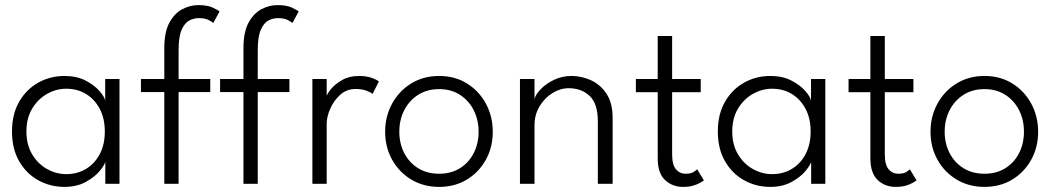

<svg xmlns="http://www.w3.org/2000/svg" viewBox="-20 -720 4132 752"><path d="M392.5 0V-86Q389 -72.5 369.2 -49Q349.5 -25.5 314.8 -6.8Q280 12 232.5 12Q177 12 130.2 -13.8Q83.5 -39.5 55.2 -88.2Q27 -137 27 -205Q27 -273 55.2 -321.8Q83.5 -370.5 130.2 -396.5Q177 -422.5 232.5 -422.5Q280 -422.5 314.5 -404.8Q349 -387 369.2 -364Q389.5 -341 392 -325.5V-410.5H448V0ZM83.5 -205Q83.5 -153 106 -115.5Q128.5 -78 164.2 -58Q200 -38 239.5 -38Q283 -38 317 -58.5Q351 -79 370.8 -116.5Q390.5 -154 390.5 -205Q390.5 -256 370.8 -293.5Q351 -331 317 -351.8Q283 -372.5 239.5 -372.5Q200 -372.5 164.2 -352.2Q128.5 -332 106 -294.5Q83.5 -257 83.5 -205Z M532 -410.5H623.5V-530.5Q623.5 -594.5 643.5 -631.2Q663.5 -668 694 -684Q724.5 -700 756.5 -700Q794.5 -700 815.5 -689.2Q836.5 -678.5 840 -675.5L815.5 -630Q812.5 -633 798.2 -641Q784 -649 758.5 -649Q739.5 -649 721.5 -639.8Q703.5 -630.5 691.5 -603.5Q679.5 -576.5 679.5 -522.5V-410.5H803.5V-359.5H679.5V0H623.5V-359.5H532ZM842 -410.5H933.5V-530.5Q933.5 -594.5 953.5 -631.2Q973.5 -668 1004 -684Q1034.5 -700 1066.5 -700Q1104.5 -700 1125.5 -689.2Q1146.5 -678.5 1150 -675.5L1125.5 -630Q1122.5 -633 1108.2 -641Q1094 -649 1068.5 -649Q1049.5 -649 1031.5 -639.8Q1013.5 -630.5 1001.5 -603.5Q989.5 -576.5 989.5 -522.5V-410.5H1113.5V-359.5H989.5V0H933.5V-359.5H842Z M1259.5 0H1203.5V-410.5H1259.5V-336.5H1257Q1259 -349.5 1275.2 -369.8Q1291.5 -390 1319.5 -406.2Q1347.5 -422.5 1385.5 -422.5Q1414.5 -422.5 1435.2 -415.2Q1456 -408 1464 -400.5L1439 -352Q1432.5 -358.5 1414.8 -365Q1397 -371.5 1372 -371.5Q1337.5 -371.5 1312.2 -348.5Q1287 -325.5 1273.2 -293.8Q1259.5 -262 1259.5 -235.5Z M1700 12Q1638.5 12 1590.8 -16.8Q1543 -45.5 1515.8 -94.5Q1488.5 -143.5 1488.5 -204Q1488.5 -264.5 1515.8 -314.2Q1543 -364 1590.8 -393.2Q1638.5 -422.5 1700 -422.5Q1761.5 -422.5 1808.8 -393.2Q1856 -364 1883 -314.2Q1910 -264.5 1910 -204Q1910 -143.5 1883 -94.5Q1856 -45.5 1808.8 -16.8Q1761.5 12 1700 12ZM1700 -39.5Q1746.5 -39.5 1781.2 -61Q1816 -82.5 1835.2 -120Q1854.5 -157.5 1854.5 -204Q1854.5 -251 1835.2 -288.8Q1816 -326.5 1781.2 -348.8Q1746.5 -371 1700 -371Q1653 -371 1618 -348.8Q1583 -326.5 1563.5 -288.8Q1544 -251 1544 -204Q1544 -157.5 1563.5 -120Q1583 -82.5 1618 -61Q1653 -39.5 1700 -39.5Z M2218.5 -422.5Q2257.5 -422.5 2294.5 -405.8Q2331.5 -389 2355.5 -352.8Q2379.5 -316.5 2379.5 -259V0H2321.5V-245.5Q2321.5 -314 2289.5 -344.2Q2257.5 -374.5 2207.5 -374.5Q2174.5 -374.5 2143.8 -355.5Q2113 -336.5 2093.2 -303.5Q2073.5 -270.5 2073.5 -229.5V0H2016.5V-410.5H2073.5V-331.5Q2077 -349 2097.2 -370.2Q2117.5 -391.5 2149.2 -407Q2181 -422.5 2218.5 -422.5Z M2470.5 -410.5H2556V-579H2612.5V-410.5H2724.5V-359H2612.5V-115.5Q2612.5 -74.5 2627.5 -57Q2642.5 -39.5 2665 -39.5Q2686.5 -39.5 2697.5 -47Q2708.5 -54.5 2710.5 -57L2737 -13.5Q2734 -11 2723.5 -4.8Q2713 1.5 2696 6.8Q2679 12 2655 12Q2613.5 12 2584.8 -14.8Q2556 -41.5 2556 -100.5V-359H2470.5Z M3157 0V-86Q3153.5 -72.5 3133.8 -49Q3114 -25.5 3079.2 -6.8Q3044.5 12 2997 12Q2941.5 12 2894.8 -13.8Q2848 -39.5 2819.8 -88.2Q2791.5 -137 2791.5 -205Q2791.5 -273 2819.8 -321.8Q2848 -370.5 2894.8 -396.5Q2941.5 -422.5 2997 -422.5Q3044.5 -422.5 3079 -404.8Q3113.5 -387 3133.8 -364Q3154 -341 3156.5 -325.5V-410.5H3212.5V0ZM2848 -205Q2848 -153 2870.5 -115.5Q2893 -78 2928.8 -58Q2964.5 -38 3004 -38Q3047.5 -38 3081.5 -58.5Q3115.5 -79 3135.2 -116.5Q3155 -154 3155 -205Q3155 -256 3135.2 -293.5Q3115.5 -331 3081.5 -351.8Q3047.5 -372.5 3004 -372.5Q2964.5 -372.5 2928.8 -352.2Q2893 -332 2870.5 -294.5Q2848 -257 2848 -205Z M3303.5 -410.5H3389V-579H3445.5V-410.5H3557.5V-359H3445.5V-115.5Q3445.5 -74.5 3460.5 -57Q3475.5 -39.5 3498 -39.5Q3519.5 -39.5 3530.5 -47Q3541.5 -54.5 3543.5 -57L3570 -13.5Q3567 -11 3556.5 -4.8Q3546 1.5 3529 6.8Q3512 12 3488 12Q3446.5 12 3417.8 -14.8Q3389 -41.5 3389 -100.5V-359H3303.5Z M3836 12Q3774.5 12 3726.8 -16.8Q3679 -45.5 3651.8 -94.5Q3624.5 -143.5 3624.5 -204Q3624.5 -264.5 3651.8 -314.2Q3679 -364 3726.8 -393.2Q3774.5 -422.5 3836 -422.5Q3897.5 -422.5 3944.8 -393.2Q3992 -364 4019 -314.2Q4046 -264.5 4046 -204Q4046 -143.5 4019 -94.5Q3992 -45.5 3944.8 -16.8Q3897.5 12 3836 12ZM3836 -39.5Q3882.5 -39.5 3917.2 -61Q3952 -82.5 3971.2 -120Q3990.5 -157.5 3990.5 -204Q3990.5 -251 3971.2 -288.8Q3952 -326.5 3917.2 -348.8Q3882.5 -371 3836 -371Q3789 -371 3754 -348.8Q3719 -326.5 3699.5 -288.8Q3680 -251 3680 -204Q3680 -157.5 3699.5 -120Q3719 -82.5 3754 -61Q3789 -39.5 3836 -39.5Z"/></svg>

Font: League Spartan Thin Light
Style: Regular
Weight: 300
Version: Version 2.002